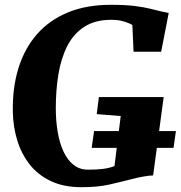

<svg xmlns="http://www.w3.org/2000/svg" viewBox="-20 -772 753 800"><path d="M319.5 8Q245.5 8 191.8 -17.5Q138 -43 103.5 -87Q69 -131 51.8 -187.5Q34.5 -244 33.5 -306Q31.5 -406.5 57 -488.5Q82.5 -570.5 134.2 -629.5Q186 -688.5 263 -720.2Q340 -752 442 -752Q503 -752 541.8 -747Q580.5 -742 606.5 -735.5Q632.5 -729 653.5 -724Q661 -722.5 668.2 -721Q675.5 -719.5 683 -718L651.5 -556.5H536.5L531.5 -668Q513.5 -678 492 -683.8Q470.5 -689.5 444 -689.5Q376 -689.5 331 -660.2Q286 -631 260 -579.5Q234 -528 223.2 -461.8Q212.5 -395.5 212.5 -321Q212.5 -268 220.5 -221.5Q228.5 -175 245 -139.8Q261.5 -104.5 286.8 -84.8Q312 -65 347 -65Q381 -65 408.2 -68.2Q435.5 -71.5 457 -80L483 -288.5L383 -296.5L392 -367.5H662L618 -41Q602.5 -41 575.2 -36Q548 -31 526 -25Q483.5 -14 435.5 -3Q387.5 8 319.5 8ZM362 -156 372 -226H713L703 -156Z"/></svg>

Font: Merriweather Light 18pt Black
Style: Italic
Weight: 900
Italic angle: -7.8°
Version: Version 2.101